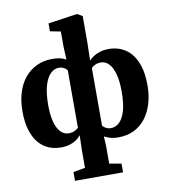

<svg xmlns="http://www.w3.org/2000/svg" viewBox="-109 -910 1093 1242"><g transform="rotate(-10 438.0 -289.0)"><path d="M282 240.5V183L360 169V52L363 -44.5Q350 -28 331.2 -15.2Q312.5 -2.5 287.5 5Q262.5 12.5 231 12.5Q188 12.5 150.5 -3.2Q113 -19 85 -52Q57 -85 41 -136.8Q25 -188.5 25 -260Q25 -327 41.8 -382.2Q58.5 -437.5 91 -477.5Q123.5 -517.5 169.5 -539.5Q215.5 -561.5 273.5 -561.5Q304 -561.5 327.2 -555.8Q350.5 -550 363.5 -541.5L359.5 -623V-726.5L290 -740V-792L476.5 -819H484L516 -800V-623L513 -509Q527.5 -523.5 546 -535.2Q564.5 -547 589 -554.2Q613.5 -561.5 644 -561.5Q687.5 -561.5 725 -545.5Q762.5 -529.5 790.8 -496.2Q819 -463 835 -411Q851 -359 851 -287Q851 -220.5 834.2 -165.8Q817.5 -111 786.2 -71Q755 -31 710.2 -9.2Q665.5 12.5 608.5 12.5Q573.5 12.5 551.2 5Q529 -2.5 515.5 -10L519 52V169.5L597.5 183V240.5ZM297.5 -69Q317.5 -69 334 -76.8Q350.5 -84.5 360 -94V-470.5Q356.5 -476.5 349 -482.8Q341.5 -489 330.5 -493.5Q319.5 -498 305.5 -498Q276 -498 251.2 -474.5Q226.5 -451 211.2 -400.8Q196 -350.5 196 -269.5Q196 -205.5 208.2 -160.8Q220.5 -116 243 -92.5Q265.5 -69 297.5 -69ZM570.5 -54.5Q600 -54.5 625 -76.8Q650 -99 664.8 -148Q679.5 -197 679.5 -277.5Q679.5 -345 666.8 -391Q654 -437 631.5 -460.8Q609 -484.5 578 -484.5Q558.5 -484.5 542.2 -477Q526 -469.5 516 -459.5V-81Q519 -76 526.8 -69.8Q534.5 -63.5 545.5 -59Q556.5 -54.5 570.5 -54.5Z"/></g></svg>

Font: Merriweather 36pt Black
Style: Regular
Weight: 900
Version: Version 2.100